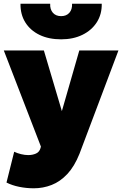

<svg xmlns="http://www.w3.org/2000/svg" viewBox="-22 -792 658 1035"><path d="M160.5 223Q120 223 81.8 215.2Q43.5 207.5 13 192L54.5 26Q71 34 91.5 39Q112 44 130.5 44Q153 44 171.8 35.8Q190.5 27.5 196.5 6L198.5 -2L-1.5 -520H214.5L311.5 -193L405.5 -520H616.5L406.5 37Q379 105.5 340.8 146.2Q302.5 187 256.5 205Q210.5 223 160.5 223ZM307.5 -580Q240.5 -580 191 -604Q141.5 -628 114.5 -671.2Q87.5 -714.5 88.5 -772H248.5Q247 -741.5 263 -723.2Q279 -705 307.5 -705Q336 -705 352 -723.2Q368 -741.5 366.5 -772H526.5Q527.5 -715.5 500 -672.2Q472.5 -629 422.8 -604.5Q373 -580 307.5 -580Z"/></svg>

Font: Geologica Black
Style: Regular
Weight: 900
Designer: Sindre Bremnes, Frode Helland
Foundry: Monokrom Skriftforlag AS
Version: Version 1.010;gftools[0.9.28]